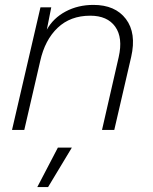

<svg xmlns="http://www.w3.org/2000/svg" viewBox="-20 -530 622 783"><path d="M361 -510Q450 -510 493.5 -452.5Q537 -395 515 -298L446 0H396L464 -297Q482 -376 450 -421Q418 -466 348 -466Q267 -466 215 -416.5Q163 -367 144 -281L79 0H29L145 -500H189L171 -409Q197 -456 247.5 -483Q298 -510 361 -510ZM132 233 216 72H273L176 233Z"/></svg>

Font: Elaine Sans Light
Style: Italic
Weight: 300
Italic angle: -13°
Designer: Wei Huang
Foundry: Wei Huang
Version: Version 2.001;December 24, 2019;FontCreator 12.0.0.2547 64-b